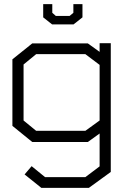

<svg xmlns="http://www.w3.org/2000/svg" viewBox="-20 -687 606 929"><path d="M410 222H180L99 157L133 117L198 170H393L462 118V-41L405 0H136L40 -78V-400L136 -477H405L462 -436V-478H516V145ZM462 -373 393 -425H155L94 -375V-104L155 -54H393L462 -104ZM379 -603 336 -569H232L189 -603V-667H233V-625L250 -610H317L335 -625V-667H379Z"/></svg>

Font: Turret Road
Style: Regular
Weight: 400
Designer: Noponies
Foundry: Noponies
Version: Version 1.001; ttfautohint (v1.8)